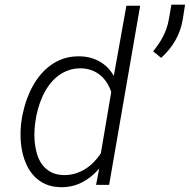

<svg xmlns="http://www.w3.org/2000/svg" viewBox="-20 -774 795 804"><path d="M69.8 -266.1Q74.2 -298.8 83.7 -331.8Q93.3 -364.7 107.9 -395.5Q122.6 -426.3 142.8 -452.6Q163.1 -479 189 -498.5Q214.8 -518.1 246.3 -528.6Q277.8 -539.1 315.4 -538.1Q360.4 -537.1 397.2 -516.4Q434.1 -495.6 456.5 -456.1L509.3 -750H566.9L437 0H382.3L395.5 -68.4Q363.8 -30.8 322.5 -9.8Q281.2 11.2 231 9.8Q196.3 8.8 169.7 -3.4Q143.1 -15.6 124 -35.4Q105 -55.2 92.5 -81.3Q80.1 -107.4 73.7 -136.7Q67.4 -166 66.2 -196.5Q64.9 -227.1 68.4 -255.9ZM127 -255.9Q124 -233.4 124 -209Q124 -184.6 127.7 -161.1Q131.3 -137.7 139.4 -116.5Q147.5 -95.2 161.4 -78.9Q175.3 -62.5 195.6 -52.2Q215.8 -42 244.1 -41Q269.5 -40 292.5 -46.6Q315.4 -53.2 335.2 -65.2Q355 -77.1 371.8 -94.2Q388.7 -111.3 402.3 -131.8L445.8 -388.7Q439 -409.7 427.5 -427.7Q416 -445.8 400.4 -458.7Q384.8 -471.7 365.2 -479.2Q345.7 -486.8 322.8 -487.8Q292 -488.8 266.8 -479.7Q241.7 -470.7 221.4 -454.8Q201.2 -439 185.3 -417.2Q169.4 -395.5 158.2 -370.6Q147 -345.7 139.4 -318.8Q131.8 -292 128.4 -266.1ZM745.6 -694.3Q737.8 -646 714.4 -605Q690.9 -564 654.8 -531.7L621.1 -559.1Q646 -588.9 663.1 -621.8Q680.2 -654.8 687 -692.9L697.8 -754.4H754.9Z"/></svg>

Font: Roboto Mono Light
Style: Italic
Weight: 300
Designer: Google
Version: Version 2.000985; 2015; ttfautohint (v1.3)